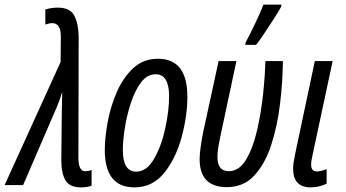

<svg xmlns="http://www.w3.org/2000/svg" viewBox="-71 -800 1494 830"><path d="M279 10Q304 10 325 3V-65Q312 -60 297 -60Q268 -60 268 -118L269 -641Q268 -700 249.5 -733.5Q231 -767 179 -767Q151 -767 125 -759V-694Q142 -700 155 -700Q192 -700 192 -642L191 -532L-51 0H29L174 -336Q181 -352 187 -369Q193 -386 198 -403Q197 -378 197 -354.5Q197 -331 196 -306L194 -108Q194 -51 212 -20.5Q230 10 279 10Z M510 10Q589 10 639.5 -53.5Q690 -117 714.5 -208.5Q739 -300 739 -382Q739 -546 612 -546Q548 -546 504 -504.5Q460 -463 433 -400Q406 -337 394 -270Q382 -203 382 -152Q382 10 510 10ZM518 -58Q460 -58 460 -151Q460 -191 468.5 -246Q477 -301 494.5 -354.5Q512 -408 538.5 -443.5Q565 -479 602 -479Q660 -479 660 -384Q660 -322 643.5 -245.5Q627 -169 595 -113.5Q563 -58 518 -58Z M910 9Q982 9 1028.5 -41.5Q1075 -92 1101.5 -173.5Q1128 -255 1139.5 -350.5Q1151 -446 1152 -536H1076Q1075 -476 1066.5 -395Q1058 -314 1040.5 -237.5Q1023 -161 993 -110.5Q963 -60 918 -60Q869 -60 869 -121Q869 -143 873.5 -168.5Q878 -194 884 -222L951 -536H874L808 -232Q801 -197 796.5 -165.5Q792 -134 792 -112Q792 9 910 9ZM989 -606H1036Q1049 -622 1071 -655Q1093 -688 1114 -720.5Q1135 -753 1144 -770L1146 -780H1068Q1057 -751 1032 -698.5Q1007 -646 991 -617Z M1273 10Q1307 10 1341 -6V-69Q1316 -59 1298 -59Q1274 -59 1274 -88Q1274 -105 1280 -129L1367 -536H1290L1205 -135Q1196 -92 1196 -71Q1196 10 1273 10Z"/></svg>

Font: Noto Sans UI Condensed
Style: Italic
Weight: 400
Width: 3
Italic angle: -12°
Designer: Monotype Design Team
Foundry: Monotype Imaging Inc.
Version: Version 1.901